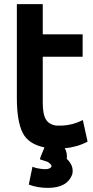

<svg xmlns="http://www.w3.org/2000/svg" viewBox="-20 -700 451 934"><path d="M305 73Q340 106 332 146Q309 214 213 214Q163 214 120 198L138 111Q157 120 195 123Q226 124 231 108Q228 97 211 87L174 75Q176 65 185 44.5Q194 24 196 17Q117 1 89.5 -55.5Q62 -112 62 -224V-680H188V-533H382V-424H188V-200Q188 -143 204 -118Q220 -93 255 -89H282Q334 -91 383 -116L406 -11Q355 16 295 21Q308 42 305 73Z"/></svg>

Font: Repo
Style: DemiBold
Weight: 600
Designer: Stefan Peev
Foundry: Context Ltd
Version: Version 001.000